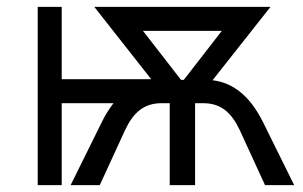

<svg xmlns="http://www.w3.org/2000/svg" viewBox="-20 -540 884 560"><path d="M90 0H160V-239H311C299 -223 287 -205 277 -184L186 0H271L345 -161C369 -212 400 -239 451 -239H475V0H549V-239H573C624 -239 655 -212 679 -161L753 0H838L747 -184C711 -256 664 -298 600 -306L769 -520H255L421 -309H160V-520H90ZM508 -307 397 -450H627L516 -307Z"/></svg>

Font: Fixel Display Regular
Style: Regular
Weight: 400
Designer: AlfaBravo + MacPaw
Foundry: Kyrylo Tkachov, Marchela Mozhyna, Serhii Makarenko, Maria Weinstein, Zakhar Kryvoshyya
Version: Version 1.211